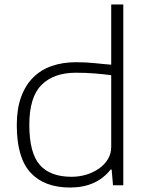

<svg xmlns="http://www.w3.org/2000/svg" viewBox="-20 -828 658 858"><path d="M293 10Q178 10 116.5 -56.5Q55 -123 55 -269Q55 -342 74.5 -395Q94 -448 129 -482.5Q164 -517 212.5 -533.5Q261 -550 320 -550Q366 -550 407 -545.5Q448 -541 477 -539V-808H531V0H485L479 -70H474Q411 10 293 10ZM300 -38Q334 -38 365.5 -47.5Q397 -57 422 -74.5Q447 -92 462 -116.5Q477 -141 477 -172V-492Q448 -496 406.5 -499.5Q365 -503 319 -503Q220 -503 165.5 -448.5Q111 -394 111 -270Q111 -145 157.5 -91.5Q204 -38 300 -38Z"/></svg>

Font: Encode Sans Wide
Style: ExtraLight
Weight: 200
Designer: Pablo Impallari, Andres Torresi
Foundry: Pablo Impallari, Andres Torresi
Version: Version 1.000; ttfautohint (v1.00) -l 8 -r 50 -G 200 -x 14 -